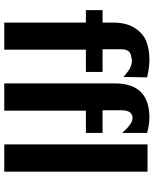

<svg xmlns="http://www.w3.org/2000/svg" viewBox="72 -810 737 922"><g transform="rotate(90 441.0 -348.5)"><path d="M28 -392V-472H88V-523Q88 -587 114.5 -627.5Q141 -668 179 -682.5Q217 -697 267 -697Q303 -697 351 -686L349 -572Q347 -574 337 -582.5Q327 -591 317.5 -597.5Q308 -604 297 -608Q273 -617 255 -610Q216 -608 216 -561V-472H325V-392H218V0H88V-392ZM380 0V-531Q380 -697 544 -697Q577 -697 618 -686V-566Q574 -616 547 -616Q509 -616 509 -563V-472H618V-392H511V0ZM673 0V-688H804V0Z"/></g></svg>

Font: Coval
Style: ExtraBold
Weight: 800
Foundry: Context Ltd
Version: Version 001.000